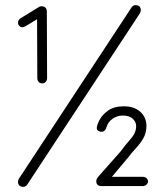

<svg xmlns="http://www.w3.org/2000/svg" viewBox="-20 -723 645 746"><path d="M144 -399Q135 -399 130 -405Q125 -411 125 -419L124 -654L130 -652L79 -621Q76 -620 73 -618.5Q70 -617 67 -617Q60 -617 55 -622.5Q50 -628 50 -635Q50 -645 60 -652L130 -695Q137 -700 147 -698Q154 -697 158 -691.5Q162 -686 162 -678L163 -419Q163 -411 157.5 -405Q152 -399 144 -399ZM70 3Q61 3 55.5 -2Q50 -7 50 -16Q50 -22 53 -28L491 -694Q497 -703 507 -703Q516 -703 521.5 -698Q527 -693 527 -684Q527 -678 524 -672L86 -6Q80 3 70 3ZM535 0H374Q365 0 359.5 -4.5Q354 -9 354 -20Q354 -24 356.5 -28.5Q359 -33 364 -39L448 -134Q467 -160 488 -183.5Q509 -207 509 -233Q509 -249 496 -261.5Q483 -274 456 -274Q436 -274 418 -262Q400 -250 393 -227Q392 -221 387 -216Q382 -211 374 -211Q367 -211 361.5 -215Q356 -219 356 -225Q356 -236 366.5 -256.5Q377 -277 400 -293.5Q423 -310 462 -310Q491 -310 510.5 -299Q530 -288 539.5 -271Q549 -254 549 -235Q549 -206 536.5 -185Q524 -164 507.5 -146.5Q491 -129 477 -110L408 -28L403 -36H535Q543 -36 549 -31Q555 -26 555 -18Q555 -11 549 -5.5Q543 0 535 0Z"/></svg>

Font: Quicksand Variable Light
Style: Regular
Weight: 300
Designer: Andrew Paglinawan
Foundry: Andrew Paglinawan
Version: Version 3.004